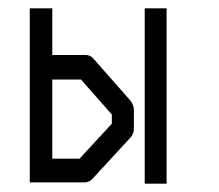

<svg xmlns="http://www.w3.org/2000/svg" viewBox="-20 -490 526 461"><path d="M51.5 -52V-470H105.5V-358H185.5Q197 -358 204.5 -349L293.5 -248Q301.5 -236.5 301.5 -227V-181Q301.5 -169.5 293.5 -160L200.5 -59Q192.5 -52 182 -52ZM105.5 -109H171L248.5 -193V-215L174.5 -299H105.5ZM327.5 -470H380V-49H327.5Z"/></svg>

Font: 3270 Nerd Font Mono SemCond
Style: Regular
Weight: 400
Monospace: yes
Version: Version 3.0.1;Nerd Fonts 3.1.1